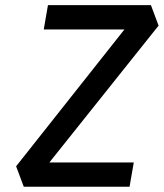

<svg xmlns="http://www.w3.org/2000/svg" viewBox="-20 -713 626 733"><path d="M70.8 0 41.5 -78.1 455.1 -600.6H147L163.1 -693.4H556.2L585.4 -615.2L168.5 -92.8H490.7L474.6 0Z"/></svg>

Font: Cascadia Mono
Style: Italic
Weight: 400
Italic angle: -10°
Monospace: yes
Designer: Aaron Bell
Foundry: Saja Typeworks
Version: Version 2404.023; ttfautohint (v1.8.4)